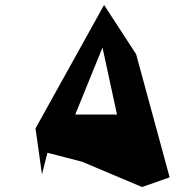

<svg xmlns="http://www.w3.org/2000/svg" viewBox="-20 -757 714 773"><path d="M310 -106 552 -4 663 -43 528 -539 399 -737 123 -240 149 -55 171 -142ZM283 -296 392 -564H393L451 -296Z"/></svg>

Font: Ugly Stick
Style: It
Weight: 400
Designer: Stig
Foundry: Cannot Into Space Fonts
Version: Version 0.99